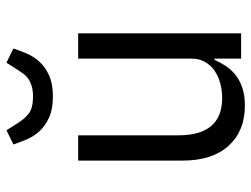

<svg xmlns="http://www.w3.org/2000/svg" viewBox="-114 -670 795 608"><g transform="rotate(-90 284.0 -365.5)"><path d="M403 -84H399Q391 -66 379.5 -48.5Q368 -31 351 -17.5Q334 -4 310 4Q286 12 254 12Q174 12 127 -39.5Q80 -91 80 -185V-516H160V-199Q160 -60 278 -60Q302 -60 324.5 -66Q347 -72 364.5 -84Q382 -96 392.5 -114.5Q403 -133 403 -159V-516H483V0H403ZM283 -596Q243 -596 216.5 -608Q190 -620 173.5 -638Q157 -656 147.5 -678Q138 -700 131 -721L176 -743L197 -710Q210 -688 227.5 -673.5Q245 -659 283 -659Q302 -659 315.5 -663Q329 -667 338.5 -673.5Q348 -680 355 -689.5Q362 -699 369 -710L390 -743L435 -721Q428 -700 418.5 -678Q409 -656 392.5 -638Q376 -620 349.5 -608Q323 -596 283 -596Z"/></g></svg>

Font: IBM Plex Sans
Style: Regular
Weight: 400
Designer: Mike Abbink, Paul van der Laan, Pieter van Rosmalen
Foundry: Bold Monday
Version: Version 3.005